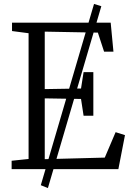

<svg xmlns="http://www.w3.org/2000/svg" viewBox="-20 -858 662 974"><path d="M187 81.5 457 -838 494 -826.5 223 96ZM125 -51.5V-689.5L41 -700.5V-743H541.5L555.5 -596H508L476.5 -692.5L207 -697.5V-406L391 -409L404 -492H453.5V-271H404L391 -356L207 -359V-50.5L511.5 -58.5L566.5 -187.5L614 -172.5L580.5 0H39V-42.5Z"/></svg>

Font: Merriweather 20pt Light
Style: Regular
Weight: 300
Version: Version 2.100